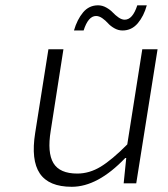

<svg xmlns="http://www.w3.org/2000/svg" viewBox="-20 -697 640 730"><path d="M261.2 -581.1Q273.4 -623 295.9 -649.9Q318.4 -676.8 353 -676.8Q369.1 -676.8 384.3 -668.2Q399.4 -659.7 408.9 -649.4Q418.5 -639.2 430.7 -630.6Q442.9 -622.1 454.1 -622.1Q484.4 -622.1 502 -676.8H538.1Q526.9 -635.7 503.7 -608.4Q480.5 -581.1 445.8 -581.1Q429.7 -581.1 414.8 -589.6Q399.9 -598.1 390.6 -608.6Q381.3 -619.1 369.1 -627.7Q356.9 -636.2 345.2 -636.2Q315.4 -636.2 297.9 -581.1ZM252.9 13.2Q165.5 13.2 131.3 -37.6Q97.2 -88.4 113.8 -191.9L164.1 -509.8H221.2L172.9 -200.2Q159.2 -116.7 183.1 -76.9Q207 -37.1 273.9 -37.1Q319.8 -37.1 362.8 -63.2Q405.8 -89.4 463.9 -147.9L521 -509.8H579.1L498 0H450.2L460 -96.2H456.1Q351.6 13.2 252.9 13.2Z"/></svg>

Font: Office Code Pro D Light Italic
Style: Regular
Weight: 300
Italic angle: -9°
Designer: Nathan Rutzky & Paul D. Hunt
Foundry: Adobe Systems Incorporated
Version: Version 1.004;PS 001.004;hotconv 1.0.70;makeotf.lib2.5.58329